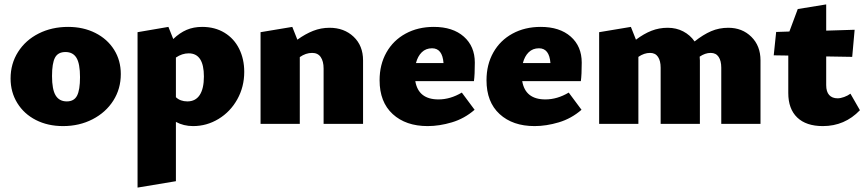

<svg xmlns="http://www.w3.org/2000/svg" viewBox="-20 -562 3924 871"><path d="M28 -206Q28 -273 62 -326.5Q96 -380 155.5 -410Q215 -440 289 -440Q358 -440 412.5 -412.5Q467 -385 497.5 -336.5Q528 -288 528 -226Q528 -159 494 -105.5Q460 -52 400 -21Q340 10 266 10Q197 10 143 -17.5Q89 -45 58.5 -94.5Q28 -144 28 -206ZM343 -212Q343 -273 327 -299.5Q311 -326 277 -326Q243 -326 229.5 -300.5Q216 -275 216 -217Q216 -156 232.5 -129Q249 -102 283 -102Q316 -102 329.5 -128Q343 -154 343 -212Z M1088 -236Q1088 -168 1056.5 -111.5Q1025 -55 971.5 -22.5Q918 10 856 10Q813 10 778 -9V260L604 289V-416L744 -440L766 -385Q795 -413 826.5 -426.5Q858 -440 897 -440Q955 -440 998.5 -413.5Q1042 -387 1065 -340.5Q1088 -294 1088 -236ZM905 -215Q905 -320 836 -320Q806 -320 778 -301V-121Q798 -102 830 -102Q867 -102 886 -131Q905 -160 905 -215Z M1627 -288V0H1448V-251Q1448 -284 1435 -303Q1422 -322 1396 -322Q1367 -322 1340 -303V0H1162V-416L1306 -440L1329 -382Q1365 -408 1400.5 -422Q1436 -436 1475 -436Q1541 -436 1584 -395.5Q1627 -355 1627 -288Z M2075 -142 2133 -64Q2087 -24 2030 -7Q1973 10 1920 10Q1821 10 1761.5 -44.5Q1702 -99 1702 -198Q1702 -269 1733 -324Q1764 -379 1820 -409.5Q1876 -440 1948 -440Q2034 -440 2084 -396Q2134 -352 2134 -278Q2134 -223 2130 -194H1864Q1878 -111 1969 -111Q2023 -111 2075 -142ZM1867 -276H1992Q1987 -343 1940 -343Q1912 -343 1893.5 -325Q1875 -307 1867 -276Z M2560 -142 2618 -64Q2572 -24 2515 -7Q2458 10 2405 10Q2306 10 2246.5 -44.5Q2187 -99 2187 -198Q2187 -269 2218 -324Q2249 -379 2305 -409.5Q2361 -440 2433 -440Q2519 -440 2569 -396Q2619 -352 2619 -278Q2619 -223 2615 -194H2349Q2363 -111 2454 -111Q2508 -111 2560 -142ZM2352 -276H2477Q2472 -343 2425 -343Q2397 -343 2378.5 -325Q2360 -307 2352 -276Z M3430 -288V0H3252V-255Q3252 -286 3240 -304Q3228 -322 3204 -322Q3179 -322 3154 -305Q3155 -299 3155 -288V0H2977V-255Q2977 -286 2965 -304Q2953 -322 2929 -322Q2902 -322 2876 -304V0H2698V-416L2842 -440L2865 -382Q2901 -409 2935.5 -422.5Q2970 -436 3009 -436Q3048 -436 3079.5 -419.5Q3111 -403 3131 -374Q3170 -405 3206 -420.5Q3242 -436 3284 -436Q3347 -436 3388.5 -395Q3430 -354 3430 -288Z M3881 -62Q3812 10 3713 10Q3637 10 3596.5 -29Q3556 -68 3556 -140V-310L3490 -311L3501 -417L3561 -419L3599 -521L3728 -542V-423L3857 -427L3846 -304L3728 -306V-176Q3728 -146 3741.5 -131Q3755 -116 3780 -116Q3793 -116 3809.5 -122Q3826 -128 3838 -137Z"/></svg>

Font: Ysabeau Heavy
Style: Regular
Weight: 800
Designer: Christian Thalmann (Catharsis Fonts)
Version: Version 0.003